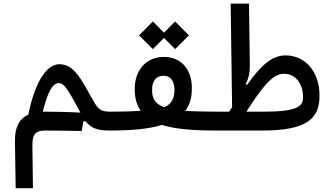

<svg xmlns="http://www.w3.org/2000/svg" viewBox="-20 -713 1798 1053"><path d="M65.9 319.3H160.6L157.7 84C156.7 22.9 176.3 2.9 228.5 2.9C285.2 2.9 348.6 3.9 428.2 5.4L437 -47.4H449.7C478.5 -10.7 513.7 2.9 580.1 2.9C603.5 2.9 622.6 -10.3 622.6 -56.2C622.6 -90.8 610.8 -100.6 585.9 -100.6C540 -100.6 521 -108.4 493.7 -157.2C422.9 -283.2 385.3 -360.8 306.2 -360.8C228 -360.8 167.5 -245.1 135.3 -84C83 -60.1 61 -11.2 62 60.1ZM420.9 -95.2C369.1 -98.6 299.8 -100.6 227.5 -100.6C223.1 -100.6 218.8 -100.6 214.8 -100.6C238.3 -195.3 264.2 -257.3 302.2 -257.3C336.4 -257.3 360.4 -206.5 420.9 -95.2Z M578.1 2.9C690.9 2.9 791 -3.9 868.2 -27.8C942.4 -4.4 1042.5 2.9 1164.6 2.9C1203.1 2.9 1225.6 -10.7 1225.6 -51.8C1225.6 -87.9 1209.5 -100.6 1172.9 -100.6C1101.1 -100.6 1042.5 -102.1 995.6 -105.5C1021.5 -137.7 1032.2 -177.2 1032.2 -231C1032.2 -339.8 966.8 -400.9 878.9 -400.9C781.2 -400.9 718.8 -327.6 718.8 -225.1C718.8 -175.3 730 -135.7 752 -105C707 -102.1 652.3 -100.6 585.9 -100.6ZM940.4 -443.8 1016.1 -519 940.4 -595.2 879.4 -533.7 818.4 -595.2 742.7 -519 818.4 -443.8 879.4 -504.9ZM880.9 -125C830.1 -143.1 814 -172.4 814 -219.7C814 -271.5 838.4 -297.4 877 -297.4C914.1 -297.4 937 -270.5 937 -219.2C937 -178.7 922.9 -141.6 880.9 -125Z M1166 2.9H1418.9C1663.6 2.9 1732.4 -62.5 1732.4 -188C1732.4 -329.1 1646 -409.2 1546.9 -409.2C1471.2 -409.2 1411.6 -355 1334.5 -247.1L1327.6 -252C1344.7 -286.1 1350.6 -315.9 1350.1 -358.4L1345.7 -693.4H1245.1L1252.9 -125.5C1247.6 -117.2 1242.7 -108.9 1236.8 -100.6H1171.9ZM1331.1 -100.6C1408.7 -218.8 1468.3 -308.6 1536.6 -308.6C1602.5 -308.6 1642.1 -252 1642.1 -179.7C1642.1 -130.9 1613.3 -100.6 1429.2 -100.6Z"/></svg>

Font: Cascadia Code PL
Style: Regular
Weight: 400
Monospace: yes
Designer: Aaron Bell
Foundry: Saja Typeworks
Version: Version 2404.023